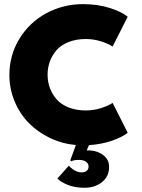

<svg xmlns="http://www.w3.org/2000/svg" viewBox="-20 -692 688 930"><path d="M396 -157Q433 -157 468.8 -168.2Q504.5 -179.5 525.5 -193.5L598.5 -49Q574 -28.5 523.5 -10.8Q473 7 411 11L400 36.5Q445.5 35 477 57Q508.5 79 508.5 116.5Q508.5 162.5 474.2 190Q440 217.5 389.5 217.5Q343 217.5 308.2 203.5Q273.5 189.5 258 172.5L313.5 110.5Q324 123 341 133Q358 143 375 143Q390.5 143 399.8 135.5Q409 128 409 115Q409 99.5 396 91Q383 82.5 364 82.5Q335 82.5 325.5 89.5L320.5 84.5L347.5 10.5Q281 4.5 222 -23.8Q163 -52 119.5 -96.2Q76 -140.5 50.8 -201Q25.5 -261.5 25.5 -329Q25.5 -425 74 -504.2Q122.5 -583.5 204.2 -627.8Q286 -672 382.5 -672Q454 -672 512.2 -653.2Q570.5 -634.5 598.5 -611L525.5 -466.5Q504.5 -480.5 468.8 -491.8Q433 -503 396 -503Q348.5 -503 311.8 -488.2Q275 -473.5 253.5 -448.5Q232 -423.5 221.2 -393.5Q210.5 -363.5 210.5 -330.5Q210.5 -297 221.2 -267Q232 -237 253.5 -211.8Q275 -186.5 311.8 -171.8Q348.5 -157 396 -157Z"/></svg>

Font: League Spartan ExtraBold
Style: Regular
Weight: 800
Foundry: The League of Moveable Type
Version: Version 2.002